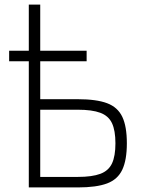

<svg xmlns="http://www.w3.org/2000/svg" viewBox="-20 -820 640 840"><path d="M106 0V-800H156V-15L125 -46H320Q383 -46 419 -59.5Q455 -73 470 -105Q485 -137 485 -193Q485 -249 470 -281Q455 -313 419 -326.5Q383 -340 320 -340H134V-386H320Q402 -386 448.5 -368.5Q495 -351 515 -309Q535 -267 535 -193Q535 -120 515 -77.5Q495 -35 448.5 -17.5Q402 0 320 0ZM20 -552V-598H359V-552Z"/></svg>

Font: Victor Mono Thin
Style: Regular
Weight: 100
Monospace: yes
Designer: Rune Bjørnerås
Version: Version 1.561;gftools[0.9.30]